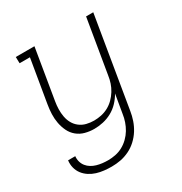

<svg xmlns="http://www.w3.org/2000/svg" viewBox="-173 -648 946 998"><g transform="rotate(-30 300.0 -148.5)"><path d="M211 223Q188 223 165.5 220.5Q143 218 122 211.5Q101 205 82.5 193Q64 181 51 164Q38 147 32.5 125.5Q27 104 30 81H73Q71 98 75.5 114Q80 130 90 142.5Q100 155 114 163.5Q128 172 144 176.5Q160 181 176.5 183Q193 185 211 185Q233 185 255.5 180.5Q278 176 298.5 165Q319 154 336.5 137Q354 120 366 100Q378 80 385.5 58Q393 36 396 14L415 -98Q401 -73 381 -52Q361 -31 336 -17.5Q311 -4 284 2Q257 8 231 8Q203 8 176.5 1Q150 -6 129.5 -23Q109 -40 97.5 -64Q86 -88 81 -114.5Q76 -141 77 -169Q78 -197 83 -226L126 -482H64L63 -520H175L125 -219Q121 -196 120.5 -173Q120 -150 124 -128Q128 -106 138.5 -87Q149 -68 166.5 -54.5Q184 -41 206 -35.5Q228 -30 251 -30Q272 -30 294 -34.5Q316 -39 336.5 -50Q357 -61 373.5 -77.5Q390 -94 402 -113.5Q414 -133 421 -154Q428 -175 431 -197L485 -520H528L438 21Q434 47 425 73.5Q416 100 401 124Q386 148 364.5 168Q343 188 317 200.5Q291 213 264.5 218Q238 223 211 223Z"/></g></svg>

Font: Iosevka Etoile Extralight
Style: Italic
Weight: 200
Italic angle: -9°
Designer: Belleve Invis
Foundry: Belleve Invis
Version: Version 22.1.2; ttfautohint (v1.8.4)